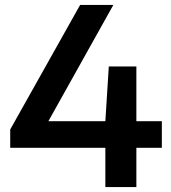

<svg xmlns="http://www.w3.org/2000/svg" viewBox="-20 -760 696 780"><path d="M637.5 -267.5V-159.5H534V0H408V-159.5H21.5V-234L305.5 -740H440.5L176.5 -267.5H408L422 -490H534V-267.5Z"/></svg>

Font: Encode Sans Semi Expanded SmBd
Style: Regular
Weight: 600
Width: 6
Designer: Multiple Designers
Foundry: Impallari Type
Version: Version 2.000